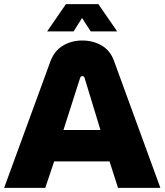

<svg xmlns="http://www.w3.org/2000/svg" viewBox="-20 -909 796 929"><path d="M0 0 225 -615Q244 -664 285 -688.5Q326 -713 378 -713Q430 -713 471.5 -689Q513 -665 531 -616L756 0H551L510 -128H242L199 0ZM287 -280H466L389 -533Q388 -537 385 -539Q382 -541 378 -541Q375 -541 372.5 -539Q370 -537 368 -533ZM208 -757 299 -889H456L547 -757H419L377 -822L336 -757Z"/></svg>

Font: MuseoModerno Thin ExtraBold
Style: Regular
Weight: 800
Version: Version 1.002